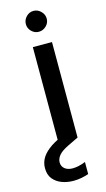

<svg xmlns="http://www.w3.org/2000/svg" viewBox="-165 -719 535 969"><g transform="rotate(-15 102.5 -234.5)"><path d="M68 0V-499H168V0ZM118 -566Q96 -566 80 -582Q64 -598 64 -620Q64 -642 80 -658.5Q96 -675 118 -675Q140 -675 156.5 -658.5Q173 -642 173 -620Q173 -598 156.5 -582Q140 -566 118 -566ZM93 206Q60 206 32 195.5Q4 185 -13.5 163.5Q-31 142 -31 107Q-31 82 -19.5 59.5Q-8 37 19.5 15Q47 -7 94 -27L144 -49L168 0L112 27Q77 44 62.5 61.5Q48 79 48 98Q48 119 63.5 131.5Q79 144 105 144Q119 144 137 140Q155 136 172 129V192Q155 198 134.5 202Q114 206 93 206Z"/></g></svg>

Font: DM Sans 20pt Medium
Style: Regular
Weight: 500
Version: Version 4.004;gftools[0.9.30]